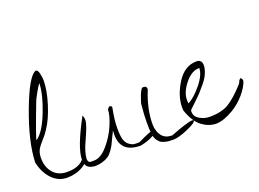

<svg xmlns="http://www.w3.org/2000/svg" viewBox="-88 -752 1314 973"><g transform="rotate(-20 568.5 -265.5)"><path d="M3.9 -113.3Q7.8 -222.7 66.4 -378.9Q125 -535.2 165 -548.8Q176.8 -548.8 181.6 -526.4Q186.5 -503.9 186.5 -489.3Q186.5 -436.5 164.1 -364.7Q141.6 -293 111.3 -249Q99.6 -229.5 79.6 -208Q59.6 -186.5 49.3 -168.5Q39.1 -150.4 39.1 -123Q39.1 -74.2 65.9 -43Q92.8 -11.7 141.6 -11.7Q222.7 -11.7 244.1 -67.4H254.9Q254.9 -29.3 216.8 -6.8Q178.7 15.6 130.9 15.6Q83 15.6 48.8 -21Q14.6 -57.6 3.9 -113.3ZM161.1 -483.4Q153.3 -474.6 135.3 -442.4Q117.2 -410.2 114.3 -400.4Q48.8 -229.5 48.8 -215.8Q89.8 -244.1 125 -334.5Q160.2 -424.8 161.1 -483.4Z M466.8 -241.2Q454.1 -176.8 454.1 -133.8Q454.1 -90.8 460.4 -70.8Q466.8 -50.8 481.9 -40Q497.1 -29.3 508.3 -28.3Q519.5 -27.3 536.1 -28.3Q606.4 -62.5 620.6 -62.5Q634.8 -62.5 634.8 -57.6Q634.8 -50.8 606.4 -34.2Q578.1 -17.6 536.1 -9.8Q428.7 -9.8 428.7 -107.4Q428.7 -118.2 429.7 -129.9Q423.8 -119.1 413.6 -97.2Q403.3 -75.2 397.5 -63.5Q391.6 -51.8 379.9 -35.6Q368.2 -19.5 356.4 -11.7Q324.2 8.8 281.2 8.8Q262.7 6.8 251 0Q231.4 -10.7 231.4 -45.9Q231.4 -108.4 310.5 -253.9Q316.4 -242.2 316.4 -228Q316.4 -213.9 307.1 -189Q297.9 -164.1 277.8 -120.1Q257.8 -76.2 254.9 -42Q254.9 -21.5 268.6 -19.5Q273.4 -19.5 288.1 -19.5Q324.2 -19.5 361.8 -63Q399.4 -106.4 420.9 -157.7Q442.4 -209 442.4 -239.3L453.1 -251Q466.8 -251 466.8 -241.2Z M610.4 -209 614.3 -221.7Q633.8 -284.2 647.5 -284.2Q667 -284.2 667 -269.5Q667 -266.6 666 -263.7Q628.9 -172.9 628.9 -90.8Q628.9 -53.7 647.5 -28.8Q666 -3.9 704.1 -3.9Q799.8 -41 824.2 -41Q832 -41 832 -37.1Q832 -25.4 781.2 -3.4Q730.5 18.6 701.7 18.6Q672.9 18.6 658.2 14.2Q643.6 9.8 636.7 5.9Q629.9 2 620.1 -11.2Q610.4 -24.4 607.4 -46.4Q604.5 -68.4 604.5 -109.4Q604.5 -150.4 610.4 -209ZM712.9 -422.9Z M799.8 -102.5Q798.8 -111.3 798.8 -119.1Q798.8 -181.6 840.3 -248Q881.8 -314.5 947.3 -314.5Q960 -314.5 967.8 -307.1Q975.6 -299.8 975.6 -282.7Q975.6 -265.6 966.3 -242.7Q957 -219.7 938 -196.3Q918.9 -172.9 905.3 -158.2Q891.6 -143.6 866.7 -120.1Q841.8 -96.7 836.9 -91.8Q835.9 -84 835.9 -83Q835.9 -56.6 861.3 -42Q886.7 -27.3 914.1 -27.3Q979.5 -27.3 1018.1 -50.8Q1056.6 -74.2 1107.4 -129.9Q1115.2 -139.6 1116.7 -145.5Q1118.2 -151.4 1127 -158.2Q1136.7 -154.3 1136.7 -139.6Q1127 -109.4 1097.7 -74.7Q1068.4 -40 1028.3 -15.6Q972.7 16.6 934.1 16.6Q895.5 16.6 859.4 -9.8Q823.2 -36.1 799.8 -102.5ZM949.2 -278.3Q907.2 -278.3 871.1 -233.4Q835 -188.5 835 -147.5Q835 -133.8 836.9 -127.9Q873 -147.5 911.1 -194.8Q949.2 -242.2 949.2 -278.3Z"/></g></svg>

Font: Dawning of a New Day
Style: Regular
Weight: 400
Designer: Kimberly Geswein
Foundry: Kimberly Geswein
Version: Version 1.002 2010